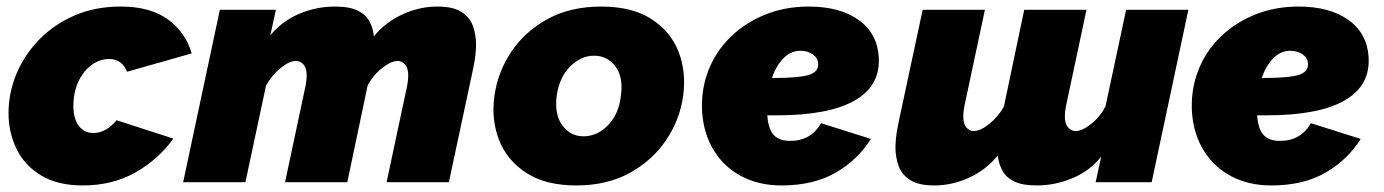

<svg xmlns="http://www.w3.org/2000/svg" viewBox="-20 -556 4223 586"><path d="M232 10Q156 10 105.5 -20.5Q55 -51 30.5 -101.5Q6 -152 6 -211Q6 -272 30 -330Q54 -388 99 -434.5Q144 -481 207 -508.5Q270 -536 348 -536Q440 -536 493.5 -496Q547 -456 565 -393L368 -337Q352 -376 313 -376Q285 -376 260 -358Q235 -340 219.5 -307.5Q204 -275 204 -232Q204 -194 220.5 -172Q237 -150 265 -150Q303 -150 336 -189L509 -133Q464 -70 394 -30Q324 10 232 10Z M651 -526H822L805 -448Q840 -491 892.5 -513.5Q945 -536 1002 -536Q1047 -536 1072 -523.5Q1097 -511 1108 -490Q1119 -469 1121 -445Q1156 -488 1208 -512Q1260 -536 1315 -536Q1363 -536 1388.5 -519.5Q1414 -503 1423.5 -476.5Q1433 -450 1433 -420Q1433 -411 1431.5 -393Q1430 -375 1424 -346L1350 0H1160L1223 -296Q1226 -313 1226 -325Q1226 -348 1216.5 -359Q1207 -370 1194 -370Q1174 -370 1146.5 -348.5Q1119 -327 1102 -295L1040 0H850L913 -296Q916 -313 916 -325Q916 -348 906.5 -359Q897 -370 883 -370Q863 -370 836 -348Q809 -326 792 -295L729 0H539Z M1739 10Q1645 10 1586 -28.5Q1527 -67 1503 -129Q1479 -191 1489 -263Q1499 -336 1540.5 -398Q1582 -460 1651.5 -498Q1721 -536 1815 -536Q1909 -536 1968 -498Q2027 -460 2051 -398Q2075 -336 2065 -263Q2055 -191 2013.5 -129Q1972 -67 1902.5 -28.5Q1833 10 1739 10ZM1761 -140Q1802 -140 1835 -173Q1868 -206 1875 -263Q1883 -320 1858.5 -353Q1834 -386 1793 -386Q1753 -386 1720 -353Q1687 -320 1679 -263Q1672 -206 1696.5 -173Q1721 -140 1761 -140Z M2365 10Q2297 10 2244 -17.5Q2191 -45 2159.5 -95.5Q2128 -146 2123 -213Q2119 -281 2141.5 -339.5Q2164 -398 2208.5 -442Q2253 -486 2314.5 -511Q2376 -536 2448 -536Q2543 -536 2600 -495.5Q2657 -455 2662 -383Q2668 -295 2589 -249.5Q2510 -204 2351 -204Q2336 -204 2322 -204V-203Q2325 -162 2341.5 -144Q2358 -126 2392 -126Q2455 -126 2486 -180L2638 -132Q2598 -68 2530.5 -29Q2463 10 2365 10ZM2423 -401Q2394 -401 2371.5 -378.5Q2349 -356 2336 -318Q2339 -318 2342 -318Q2419 -318 2449 -327.5Q2479 -337 2477 -362Q2476 -379 2461 -390Q2446 -401 2423 -401Z M3495 0H3324L3341 -78Q3307 -35 3254 -12.5Q3201 10 3144 10Q3100 10 3075 -2.5Q3050 -15 3039 -36Q3028 -57 3025 -81Q2990 -38 2938.5 -14Q2887 10 2831 10Q2784 10 2758 -6.5Q2732 -23 2722.5 -50Q2713 -77 2713 -106Q2713 -115 2714.5 -133Q2716 -151 2722 -180L2796 -526H2986L2923 -230Q2920 -214 2920 -201Q2920 -178 2929.5 -167Q2939 -156 2952 -156Q2972 -156 2999.5 -178Q3027 -200 3044 -231L3106 -526H3296L3233 -230Q3230 -214 3230 -201Q3230 -178 3240 -167Q3250 -156 3263 -156Q3283 -156 3310.5 -178Q3338 -200 3354 -231L3417 -526H3607Z M3860 10Q3792 10 3739 -17.5Q3686 -45 3654.5 -95.5Q3623 -146 3618 -213Q3614 -281 3636.5 -339.5Q3659 -398 3703.5 -442Q3748 -486 3809.5 -511Q3871 -536 3943 -536Q4038 -536 4095 -495.5Q4152 -455 4157 -383Q4163 -295 4084 -249.5Q4005 -204 3846 -204Q3831 -204 3817 -204V-203Q3820 -162 3836.5 -144Q3853 -126 3887 -126Q3950 -126 3981 -180L4133 -132Q4093 -68 4025.5 -29Q3958 10 3860 10ZM3918 -401Q3889 -401 3866.5 -378.5Q3844 -356 3831 -318Q3834 -318 3837 -318Q3914 -318 3944 -327.5Q3974 -337 3972 -362Q3971 -379 3956 -390Q3941 -401 3918 -401Z"/></svg>

Font: Raleway Black
Style: Italic
Weight: 900
Italic angle: -12°
Designer: Matt McInerney, Pablo Impallari, Rodrigo Fuenzalida
Foundry: Matt McInerney, Pablo Impallari, Rodrigo Fuenzalida
Version: Version 4.101;RELEASE